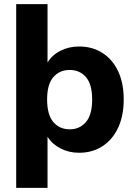

<svg xmlns="http://www.w3.org/2000/svg" viewBox="-20 -725 650 925"><path d="M58 180V-705H209V-424Q231 -460 271.5 -480.5Q312 -501 361 -501Q425 -501 473.5 -470Q522 -439 549 -382Q576 -325 576 -246Q576 -167 549 -109.5Q522 -52 473.5 -20.5Q425 11 361 11Q312 11 271.5 -10Q231 -31 209 -66V180ZM316 -102Q364 -102 394 -137Q424 -172 424 -246Q424 -319 394 -353.5Q364 -388 316 -388Q267 -388 237 -353.5Q207 -319 207 -246Q207 -172 237 -137Q267 -102 316 -102Z"/></svg>

Font: Nunito Sans ExtraBold
Style: Regular
Weight: 800
Designer: Vernon Adams
Foundry: Vernon Adams
Version: Version 3.101; ttfautohint (v1.8.4.7-5d5b);gftools[0.9.27]